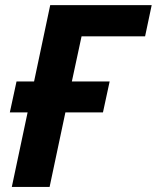

<svg xmlns="http://www.w3.org/2000/svg" viewBox="-20 -734 616 754"><path d="M88.4 -292.5H18.6L44.9 -414.1H113.8L177.2 -713.9H575.7L549.8 -591.3H300.3L262.2 -414.1H410.6L384.3 -292.5H236.8L174.8 0H26.4Z"/></svg>

Font: Viking Open Sans
Style: Bold Italic
Weight: 700
Italic angle: -12°
Foundry: Ascender Corporation
Version: Version 2.000